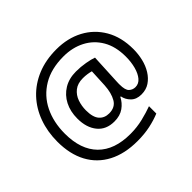

<svg xmlns="http://www.w3.org/2000/svg" viewBox="-181 -943 1260 1260"><g transform="rotate(-45 449.5 -312.5)"><path d="M841 -357Q841 -311 830.5 -267Q820 -223 798 -187.5Q776 -152 744 -130.5Q712 -109 668 -109Q622 -109 595.5 -135.5Q569 -162 563 -196H558Q540 -159 505 -134Q470 -109 417 -109Q341 -109 299.5 -160Q258 -211 258 -295Q258 -361 284 -411.5Q310 -462 357.5 -491Q405 -520 470 -520Q514 -520 556.5 -512.5Q599 -505 623 -496L613 -293Q612 -275 612 -267.5Q612 -260 612 -257Q612 -205 630.5 -188Q649 -171 674 -171Q705 -171 726.5 -196.5Q748 -222 759.5 -264.5Q771 -307 771 -358Q771 -451 733.5 -515.5Q696 -580 630.5 -614Q565 -648 482 -648Q368 -648 289.5 -601Q211 -554 170.5 -471.5Q130 -389 130 -283Q130 -135 208 -56Q286 23 433 23Q494 23 549.5 9.5Q605 -4 648 -20V48Q605 66 551.5 77.5Q498 89 433 89Q315 89 231 45Q147 1 102.5 -81.5Q58 -164 58 -280Q58 -373 87 -452.5Q116 -532 171 -590.5Q226 -649 304.5 -681.5Q383 -714 482 -714Q586 -714 667 -671Q748 -628 794.5 -548Q841 -468 841 -357ZM336 -293Q336 -229 361.5 -200Q387 -171 430 -171Q486 -171 510.5 -213Q535 -255 539 -322L545 -447Q532 -451 512 -454Q492 -457 471 -457Q422 -457 392 -433Q362 -409 349 -371.5Q336 -334 336 -293Z"/></g></svg>

Font: Noto Sans Mayan Numerals
Style: Regular
Weight: 400
Designer: Monotype Design Team
Foundry: Monotype Imaging Inc.
Version: Version 2.001; ttfautohint (v1.8.4.7-5d5b)